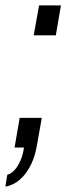

<svg xmlns="http://www.w3.org/2000/svg" viewBox="-29 -547 270 712"><path d="M-9 145 -2 101Q13 97 25.5 83Q38 69 47 48Q56 27 60 0H25L44 -110H126L109 -14Q102 30 87.5 60Q73 90 56 108Q39 126 22 134.5Q5 143 -9 145ZM96 -416 116 -527H197L178 -416Z"/></svg>

Font: Archivo ExtraCondensed
Style: Italic
Weight: 400
Width: 2
Italic angle: -10°
Designer: Hector Gatti
Foundry: Omnibus-Type
Version: Version 2.001